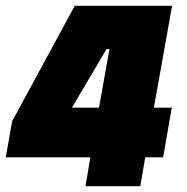

<svg xmlns="http://www.w3.org/2000/svg" viewBox="-27 -645 647 665"><path d="M269 0 286 -100H-7L15 -225L232 -625H569L506 -272H568L538 -100H476L459 0ZM342 -475 222 -272H316L352 -475Z"/></svg>

Font: Changa One
Style: Italic
Weight: 400
Italic angle: -12°
Designer: Eduardo Rodriguez Tunni
Foundry: Eduardo Rodriguez Tunni
Version: Version 1.003